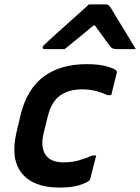

<svg xmlns="http://www.w3.org/2000/svg" viewBox="-20 -837 634 868"><path d="M372 -547Q428 -547 464 -536.5Q500 -526 507 -517Q509 -511 508 -508Q501 -482 495.5 -458Q490 -434 483 -407H465Q442 -418 414.5 -425.5Q387 -433 350 -433Q293 -433 253 -406Q213 -379 196 -311L179 -242Q161 -175 186 -137Q209 -103 267 -103Q303 -103 334.5 -111.5Q366 -120 397 -134H415Q408 -109 401.5 -81.5Q395 -54 388 -29Q387 -24 383 -20Q372 -11 339 0Q306 11 248 11Q131 11 78.5 -54Q26 -119 55 -241L74 -321Q103 -436 178.5 -491.5Q254 -547 372 -547ZM382 -817H459Q467 -817 471.5 -813Q476 -809 485 -795Q490 -786 502.5 -765.5Q515 -745 531.5 -718Q548 -691 564.5 -664Q581 -637 594 -615H506Q488 -615 479 -626Q472 -636 454 -660Q436 -684 409 -722H403Q359 -686 328.5 -660.5Q298 -635 272 -615H182Q171 -615 173 -624Q174 -629 178.5 -633Q183 -637 199 -652Q214 -666 239 -688.5Q264 -711 292 -736Q320 -761 344.5 -783Q369 -805 382 -817Z"/></svg>

Font: Recursive Sn Lnr St SmB
Style: Italic
Weight: 600
Italic angle: -15°
Version: Version 1.079;hotconv 1.0.112;makeotfexe 2.5.65598; ttfautoh